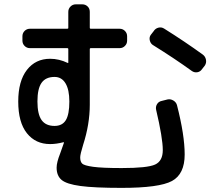

<svg xmlns="http://www.w3.org/2000/svg" viewBox="-20 -825 1040 899"><path d="M235.4 -464.8Q194.3 -464.8 174.8 -437.5Q155.3 -410.2 155.3 -350.1Q155.3 -290 174.8 -262.7Q194.3 -235.4 235.4 -235.4Q271.5 -235.4 288.1 -262.2Q304.7 -289.1 304.7 -349.6Q304.7 -405.3 286.6 -435.1Q268.6 -464.8 235.4 -464.8ZM214.8 -150.4Q146.5 -150.4 106 -201.2Q65.4 -252 65.4 -349.6Q65.4 -445.3 106 -497.6Q146.5 -549.8 214.8 -549.8Q256.8 -549.8 296.9 -530.3H298.8Q299.8 -530.3 299.8 -531.2V-594.7Q299.8 -599.6 294.9 -599.6H120.1Q105.5 -599.6 95.2 -609.9Q85 -620.1 85 -634.8V-655.3Q85 -669.9 95.2 -680.2Q105.5 -690.4 120.1 -690.4H294.9Q299.8 -690.4 299.8 -694.3V-769.5Q299.8 -784.2 310.1 -794.4Q320.3 -804.7 335 -804.7H365.2Q379.9 -804.7 390.1 -794.9Q400.4 -785.2 400.4 -769.5V-695.3Q400.4 -690.4 405.3 -690.4H540Q554.7 -690.4 564.9 -680.2Q575.2 -669.9 575.2 -655.3V-634.8Q575.2 -620.1 564.9 -609.9Q554.7 -599.6 540 -599.6H405.3Q400.4 -599.6 400.4 -594.7V-335Q400.4 -243.2 369.1 -146.5Q355.5 -102.5 355.5 -87.9Q355.5 -68.4 364.7 -59.1Q374 -49.8 416.5 -43.9Q459 -38.1 549.8 -38.1Q670.9 -38.1 706.5 -54.7Q742.2 -71.3 742.2 -122.1Q742.2 -178.7 710.9 -311.5Q708 -325.2 715.3 -337.4Q722.7 -349.6 737.3 -352.5L764.6 -359.4Q778.3 -362.3 791.5 -354.5Q804.7 -346.7 808.6 -333Q844.7 -192.4 844.7 -101.6Q844.7 -9.8 785.2 22.5Q725.6 54.7 549.8 54.7Q421.9 54.7 356.9 45.9Q292 37.1 268.6 17.6Q245.1 -2 245.1 -40Q245.1 -64.5 261.7 -106.4Q274.4 -140.6 279.3 -156.2V-158.2Q278.3 -158.2 278.3 -158.7Q278.3 -159.2 277.3 -159.2Q244.1 -150.4 214.8 -150.4ZM929.7 -569.3Q941.4 -560.5 944.3 -545.9Q947.3 -531.2 939.5 -518.6L925.8 -501Q918 -489.3 904.3 -486.8Q890.6 -484.4 878.9 -492.2Q797.9 -550.8 697.3 -613.3Q685.5 -620.1 681.6 -634.8Q677.7 -649.4 685.5 -661.1L699.2 -678.7Q707 -691.4 721.2 -695.3Q735.4 -699.2 748 -691.4Q844.7 -630.9 929.7 -569.3Z"/></svg>

Font: Rounded-L Mgen+ 1m medium
Style: Regular
Weight: 500
Designer: [Source Han Sans]
Ryoko NISHIZUKA  (kana & ideographs); Paul D. Hunt (Latin, Greek & Cyrillic); Wenlong ZHANG  (bopomofo
Version: Version 1.059.20150602